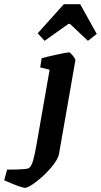

<svg xmlns="http://www.w3.org/2000/svg" viewBox="-136 -714 482 917"><path d="M-116 147 -102 96Q-14 96 0 90Q13 83 21.5 54.5Q30 26 38 -21L101 -381L56 -392L63 -436Q88 -443 136.5 -453.5Q185 -464 194 -464Q199 -464 212 -448Q225 -432 224 -426L146 20Q141 48 108 86.5Q75 125 37 154Q-1 183 -16 183Q-35 183 -116 147ZM44 -555 169 -694H247L326 -552L284 -519L198 -600H191L77 -519Z"/></svg>

Font: Grenze SemiBold
Style: Italic
Weight: 600
Italic angle: -10°
Designer: Renata Polastri
Foundry: Omnibus-Type
Version: Version 1.002; ttfautohint (v1.8)